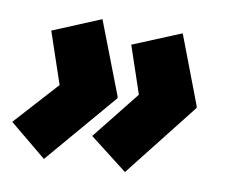

<svg xmlns="http://www.w3.org/2000/svg" viewBox="-68 -586 753 643"><g transform="rotate(10 308.0 -264.5)"><path d="M592.8 -273.9 394 -21 265.1 -121.1 395 -284.2 340.8 -444.8 503.9 -512.2 592.8 -278.8ZM326.2 -259.8 119.1 -17.1 -6.8 -121.1 127.9 -270 68.8 -444.8 231 -512.2 326.2 -265.1Z"/></g></svg>

Font: Open Sans Extrabold
Style: Italic
Weight: 800
Italic angle: -12°
Foundry: Ascender Corporation
Version: Version 1.10